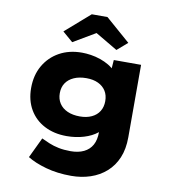

<svg xmlns="http://www.w3.org/2000/svg" viewBox="-105 -884 1090 1206"><g transform="rotate(10 440.0 -281.0)"><path d="M430 230Q341 230 268 209.5Q195 189 149 160L211 30Q234 41 261.5 52.5Q289 64 323 71Q357 78 400 78Q449 78 484 61Q519 44 537 11.5Q555 -21 555 -71V-133L594 -128Q586 -96 552.5 -69Q519 -42 468 -26.5Q417 -11 358 -11Q278 -11 216.5 -43Q155 -75 121 -133.5Q87 -192 87 -270Q87 -352 122.5 -413.5Q158 -475 220 -509.5Q282 -544 364 -544Q390 -544 420.5 -539.5Q451 -535 481.5 -524.5Q512 -514 537 -499Q562 -484 578.5 -465Q595 -446 597 -423L559 -414L568 -533H742V-71Q742 4 718.5 60Q695 116 652 154Q609 192 552 211Q495 230 430 230ZM419 -147Q462 -147 494 -162Q526 -177 543 -204.5Q560 -232 560 -269Q560 -307 543 -334Q526 -361 494.5 -376Q463 -391 419 -391Q373 -391 339.5 -376Q306 -361 288 -334Q270 -307 270 -269Q270 -232 288 -204.5Q306 -177 339.5 -162Q373 -147 419 -147ZM291 -598 225 -655 382 -792H482L639 -655L573 -598L417 -690H447Z"/></g></svg>

Font: Lexend Giga ExtraBold
Style: Regular
Weight: 800
Designer: Bonnie Shaver-Troup, Thomas Jockin
Foundry: Lexend
Version: Version 1.007